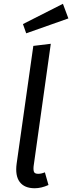

<svg xmlns="http://www.w3.org/2000/svg" viewBox="-20 -981 381 1013"><path d="M216.8 -71.8 235.8 -4.9Q197.8 12.2 163.1 12.2Q108.9 12.2 84 -21Q59.1 -54.2 67.9 -118.2L155.8 -738.8L248 -750L157.2 -103Q155.3 -81.1 160.2 -72.5Q165 -64 181.6 -64Q198.2 -64 216.8 -71.8ZM340.8 -883.8 118.2 -805.2 101.1 -854 312 -960.9Z"/></svg>

Font: FiraSans-Italic
Style: Italic
Weight: 400
Italic angle: -8°
Designer: Carrois Corporate & Edenspiekermann AG
Foundry: Carrois Corporate GbR & Edenspiekermann AG
Version: Version 3.106;PS 003.106;hotconv 1.0.70;makeotf.lib2.5.58329